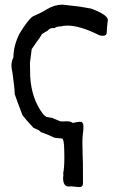

<svg xmlns="http://www.w3.org/2000/svg" viewBox="-20 -586 501 810"><path d="M315.4 203.1Q305.2 203.1 283.2 200.2Q276.4 200.7 269 200.7Q246.1 200.7 246.1 163.1L247.6 153.3Q247.6 148.4 246.6 144.5Q251.5 123.5 251.5 77.1L251 48.8Q250.5 -1.5 240.7 -1.5L210 -4.9Q174.3 -22 155.3 -27.3Q149.9 -29.8 144 -36.6L121.6 -46.4Q85.9 -84.5 75.2 -99.6Q53.2 -155.8 42 -189Q42 -214.4 32.2 -281.7Q28.3 -296.4 28.3 -309.6Q28.3 -328.6 36.6 -343.8Q36.6 -391.1 61 -441.9Q95.2 -499 117.2 -516.1Q153.8 -531.7 176.8 -546.4Q210 -566.4 243.7 -566.4Q247.6 -566.4 316.4 -558.1L364.3 -549.8Q431.2 -524.9 435.1 -503.4Q430.2 -463.4 430.2 -449.2Q430.2 -435.1 414.6 -435.1Q408.7 -435.1 399.4 -437Q318.4 -478 264.6 -478Q250 -478 236.3 -474.6Q219.7 -474.6 209.5 -467.3L204.6 -467.8Q189.5 -467.8 182.1 -457.5L157.2 -442.4L147.9 -427.2Q130.9 -404.3 113.8 -378.9L106.4 -321.3L107.4 -263.7Q112.8 -169.4 161.1 -105.5Q167 -98.6 175.8 -92.8L198.7 -88.9L235.8 -73.7L265.6 -74.2Q277.3 -74.2 287.1 -67.4Q310.5 -72.3 317.9 -72.3Q332 -72.3 332 -52.2Q332 -33.7 330.1 -25.9Q327.6 -8.8 327.6 16.1Q327.6 47.4 328.6 67.4Q330.1 75.7 330.1 186.5Q330.1 203.1 315.4 203.1Z"/></svg>

Font: Kurland
Style: Regular
Weight: 400
Designer: GGBot
Version: 0.22